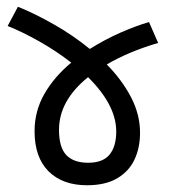

<svg xmlns="http://www.w3.org/2000/svg" viewBox="-20 -610 523 575"><path d="M299.8 -417Q346.2 -369.6 372.8 -318.1Q399.4 -266.6 399.4 -212.4Q399.4 -167.5 382.8 -132.1Q366.2 -96.7 330.8 -75.9Q295.4 -55.2 240.7 -55.2Q167.5 -55.2 125.5 -96.9Q83.5 -138.7 83.5 -217.3Q83.5 -277.3 113 -328.9Q142.6 -380.4 193.4 -422.4Q148.9 -457 98.4 -485.6Q47.9 -514.2 2.9 -532.2L33.7 -589.8Q83.5 -569.8 141.1 -537.1Q198.7 -504.4 249 -463.4Q293.9 -491.7 341.3 -512.5Q388.7 -533.2 426.3 -543.9L453.6 -481.4Q365.7 -455.6 299.8 -417ZM243.7 -378.9Q156.7 -308.6 156.7 -221.2Q156.7 -168.5 178.7 -145.5Q200.7 -122.6 243.7 -122.6Q288.1 -122.6 308.1 -147Q328.1 -171.4 328.1 -216.3Q328.1 -295.4 243.7 -378.9Z"/></svg>

Font: Varta
Style: Regular
Weight: 400
Designer: Joana Correia, Viktoriya Grabowska, Eben Sorkin
Foundry: Sorkin Type
Version: Version 1.002; ttfautohint (v1.3) -l 8 -r 24 -G 200 -x 12 -H